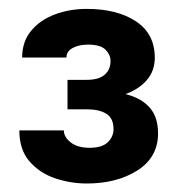

<svg xmlns="http://www.w3.org/2000/svg" viewBox="-20 -737 413 436"><path d="M176.8 -555.7Q204.6 -555.7 217.8 -567.4Q231 -579.1 231 -598.6Q231 -612.3 219.7 -624Q208.5 -635.7 179.7 -635.7Q159.7 -635.7 145.3 -628.2Q130.9 -620.6 130.9 -606.4H30.3Q30.3 -642.6 50.8 -667.2Q71.3 -691.9 104.7 -704.3Q138.2 -716.8 176.8 -716.8Q246.1 -716.8 288.8 -688.5Q331.5 -660.2 331.5 -606Q331.5 -576.2 313.5 -555.2Q295.4 -534.2 263.9 -522.9Q232.4 -511.7 193.4 -511.7H133.3V-555.7ZM133.3 -531.2H193.4Q236.3 -531.2 269.3 -522.2Q302.2 -513.2 320.6 -491.9Q338.9 -470.7 338.9 -434.1Q338.9 -379.9 292.2 -350.1Q245.6 -320.3 176.8 -320.3Q140.6 -320.3 105.5 -332Q70.3 -343.8 47.1 -370.4Q23.9 -397 23.9 -440.9H125Q125 -425.8 140.6 -413.6Q156.2 -401.4 183.1 -401.4Q211.9 -401.4 224.9 -414.1Q237.8 -426.8 237.8 -443.8Q237.8 -468.3 221.7 -478.5Q205.6 -488.8 176.8 -488.8H133.3Z"/></svg>

Font: Heebo
Style: Bold
Weight: 700
Designer: Oded Ezer
Foundry: Ezer Type House
Version: Version 3.100